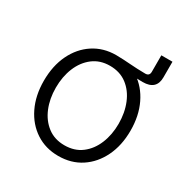

<svg xmlns="http://www.w3.org/2000/svg" viewBox="-155 -781 889 921"><g transform="rotate(30 289.5 -321.0)"><path d="M289.6 -502V-546.9Q311 -546.9 330.3 -545.7Q349.6 -544.4 369.1 -543.2Q388.7 -542 409.4 -540.8Q430.2 -539.6 454.1 -539.6Q477.5 -539.6 477.5 -563V-654.3H539.1V-567.9Q539.1 -533.2 520.3 -515.9Q501.5 -498.5 463.9 -498.5Q421.4 -499 376.7 -500.2Q332 -501.5 289.6 -502ZM290 11.2Q219.7 11.2 165.5 -24.2Q111.3 -59.6 80.8 -122.6Q50.3 -185.5 50.3 -267.1Q50.3 -350.1 80.8 -413.1Q111.3 -476.1 165.5 -511.5Q219.7 -546.9 290 -546.9Q361.3 -546.9 415.3 -511.5Q469.2 -476.1 499.8 -412.8Q530.3 -349.6 530.3 -267.1Q530.3 -185.5 499.8 -122.6Q469.2 -59.6 415.3 -24.2Q361.3 11.2 290 11.2ZM290 -47.9Q345.7 -47.9 384.5 -77.4Q423.3 -106.9 443.8 -156.7Q464.4 -206.5 464.4 -267.1Q464.4 -328.6 443.8 -378.7Q423.3 -428.7 384.3 -458.3Q345.2 -487.8 290 -487.8Q235.4 -487.8 196.5 -458Q157.7 -428.2 137.2 -378.4Q116.7 -328.6 116.7 -267.1Q116.7 -206.1 137.2 -156.5Q157.7 -106.9 196.5 -77.4Q235.4 -47.9 290 -47.9Z"/></g></svg>

Font: Inter 18pt Light
Style: Regular
Weight: 300
Designer: Rasmus Andersson
Foundry: rsms
Version: Version 4.001;git-66647c0bb